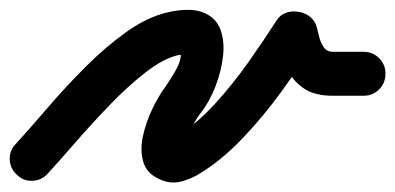

<svg xmlns="http://www.w3.org/2000/svg" viewBox="-56 -322 809 393"><path d="M-21 36Q-35 24 -36 5Q-37 -14 -24 -27Q6 -60 42 -102Q78 -144 119 -185Q160 -226 202.5 -256.5Q245 -287 288 -297Q334 -307 360 -296.5Q386 -286 395 -262Q404 -238 400.5 -207Q397 -176 385 -145Q373 -114 355 -91Q340 -71 331 -49Q327 -38 325 -28Q324 -26 324.5 -22Q325 -18 324 -20Q319 -33 310.5 -35Q302 -37 299 -37Q296 -37 307 -44Q347 -69 384 -109.5Q421 -150 453 -195.5Q485 -241 510 -280Q517 -291 528.5 -295.5Q540 -300 553 -298Q565 -297 575.5 -290Q586 -283 591 -271Q594 -261 597 -248Q600 -235 606.5 -225.5Q613 -216 625 -216Q641 -216 656.5 -216Q672 -216 688 -216Q688 -216 688 -216Q688 -216 688 -216Q707 -216 720 -203Q733 -190 733 -171Q733 -152 720 -139Q707 -126 688 -126Q672 -126 656.5 -126Q641 -126 625 -126Q587 -126 564.5 -142Q542 -158 529 -184.5Q516 -211 505 -241Q501 -253 516 -257.5Q531 -262 548 -259Q566 -257 579.5 -250Q593 -243 586 -232Q558 -187 521.5 -136.5Q485 -86 442.5 -41Q400 4 355 32Q338 43 317 49Q296 55 276 47Q246 36 238 11.5Q230 -13 236.5 -43Q243 -73 256.5 -100.5Q270 -128 283 -145Q293 -159 304.5 -179.5Q316 -200 314 -218Q314 -220 316 -216.5Q318 -213 320 -212Q324 -209 317.5 -209.5Q311 -210 308 -209Q278 -202 241.5 -173.5Q205 -145 168 -106.5Q131 -68 98 -30Q65 8 42 33Q30 47 11 48Q-8 49 -21 36Z"/></svg>

Font: FRB American Cursive Black
Style: Bold Italic
Weight: 900
Italic angle: -25°
Version: Version 2.0;Modular Font Editor K font №1